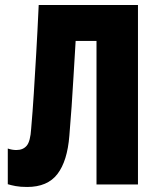

<svg xmlns="http://www.w3.org/2000/svg" viewBox="-20 -734 603 764"><path d="M88 10Q61 10 42.5 6.5Q24 3 11 -1V-143Q28 -137 45 -137Q72 -137 86.5 -154.5Q101 -172 104 -222Q110 -290 114.5 -362Q119 -434 124 -519.5Q129 -605 134 -714H529V0H364V-571H281Q276 -492 272.5 -429.5Q269 -367 265 -310.5Q261 -254 256 -194Q248 -93 208.5 -41.5Q169 10 88 10Z"/></svg>

Font: Noto Sans Mono SemiCondensed Black
Style: Regular
Weight: 900
Width: 4
Designer: Monotype Design Team
Foundry: Monotype Imaging Inc.
Version: Version 2.014; ttfautohint (v1.8.4.7-5d5b)